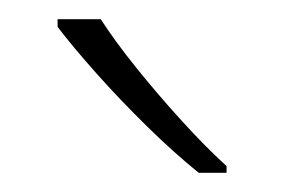

<svg xmlns="http://www.w3.org/2000/svg" viewBox="-20 -786 296 200"><path d="M85 -766Q99 -744 121.5 -716Q144 -688 169 -660.5Q194 -633 216 -613V-606H187Q161 -627 133 -654.5Q105 -682 80.5 -709.5Q56 -737 40 -758V-766Z"/></svg>

Font: Noto Sans Arabic UI XLt
Style: Regular
Weight: 200
Designer: Monotype Design Team, Nadine Chahine and Nizar Qandah
Foundry: Monotype Imaging Inc.
Version: Version 2.010; ttfautohint (v1.8.4.7-5d5b)